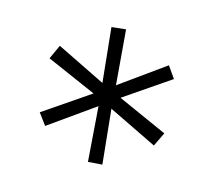

<svg xmlns="http://www.w3.org/2000/svg" viewBox="-74 -794 628 563"><g transform="rotate(-20 239.5 -513.0)"><path d="M319 -329 239 -473 158 -328 121 -350 206 -493 39 -492 38 -535 205 -533 119 -674 160 -698 240 -553 321 -698 359 -677 275 -533 441 -535V-492L275 -494L360 -352Z"/></g></svg>

Font: 42dot Sans Light
Style: Regular
Weight: 300
Designer: 42dot
Version: Version 1.000